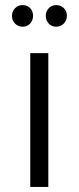

<svg xmlns="http://www.w3.org/2000/svg" viewBox="-20 -735 309 755"><path d="M99 0V-526H170V0ZM201 -630Q183 -630 171.5 -642.5Q160 -655 160 -673Q160 -690 171.5 -702.5Q183 -715 201 -715Q219 -715 231 -703Q243 -691 243 -673Q243 -655 231 -642.5Q219 -630 201 -630ZM69 -630Q51 -630 39 -642.5Q27 -655 27 -673Q27 -690 39 -702.5Q51 -715 69 -715Q87 -715 98.5 -703Q110 -691 110 -673Q110 -655 98.5 -642.5Q87 -630 69 -630Z"/></svg>

Font: Montserrat
Style: Regular
Weight: 400
Designer: Julieta Ulanovsky
Foundry: Julieta Ulanovsky
Version: Version 9.000; ttfautohint (v1.8.4.7-5d5b)